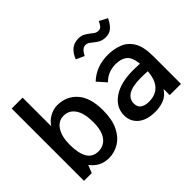

<svg xmlns="http://www.w3.org/2000/svg" viewBox="-128 -965 1256 1256"><g transform="rotate(-45 500.0 -337.0)"><path d="M274 11Q194 11 145 -54L124 0H52V-669H153V-404Q173 -436 207.5 -455Q242 -474 279 -474Q363 -473 415 -414Q467 -355 467 -238Q467 -153 440 -98Q413 -43 369 -16Q325 11 274 11ZM257 -69Q286 -69 311 -84.5Q336 -100 351.5 -135Q367 -170 367 -229Q367 -311 338 -353.5Q309 -396 259 -396Q210 -396 181.5 -352Q153 -308 153 -233Q153 -155 177.5 -112Q202 -69 257 -69Z M702 11Q625 11 582.5 -24.5Q540 -60 540 -117Q540 -192 607 -238.5Q674 -285 790 -285Q803 -285 819 -284.5Q835 -284 853 -283Q846 -348 817 -371Q788 -394 737 -394Q705 -394 675.5 -383Q646 -372 618 -345L565 -405Q603 -441 648.5 -457Q694 -473 742 -473Q801 -473 848 -454Q895 -435 922 -388.5Q949 -342 949 -259V0H845V-57Q819 -17 781.5 -3Q744 11 702 11ZM640 -128Q640 -93 662.5 -79Q685 -65 719 -65Q780 -65 814.5 -101.5Q849 -138 854 -212Q838 -213 821 -213.5Q804 -214 791 -214Q714 -214 677 -191.5Q640 -169 640 -128ZM860 -671 916 -641Q895 -599 872.5 -581Q850 -563 819 -563Q792 -563 773.5 -572Q755 -581 741.5 -592.5Q728 -604 715 -613Q702 -622 687 -622Q655 -622 633 -574L576 -600Q591 -640 617.5 -662.5Q644 -685 684 -685Q709 -685 726.5 -676Q744 -667 757.5 -656Q771 -645 784 -636Q797 -627 814 -627Q830 -627 839.5 -637.5Q849 -648 860 -671Z"/></g></svg>

Font: Inconsolata SemiBold
Style: Regular
Weight: 600
Monospace: yes
Designer: Raph Levien, Cyreal, Brenton Simpson
Foundry: Raph Levien, Cyreal, Google
Version: Version 3.100; ttfautohint (v1.8.4.7-5d5b)